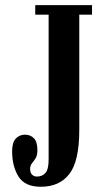

<svg xmlns="http://www.w3.org/2000/svg" viewBox="-20 -720 406 752"><path d="M140 11.5Q77.5 11.5 52.5 -28.5Q27.5 -68.5 27.5 -127.5Q27.5 -162 41.8 -177.2Q56 -192.5 78 -192.5Q99 -192.5 112.8 -178.5Q126.5 -164.5 126.5 -132.5Q126.5 -111 119.2 -99.8Q112 -88.5 105 -80Q98 -71.5 98 -58.5Q98 -43 105.8 -35.8Q113.5 -28.5 124.5 -28.5Q146 -28.5 158.2 -43Q170.5 -57.5 170.5 -95.5V-662.5H118V-700H340.5V-662.5H290.5V-211Q290.5 -89 251.8 -38.8Q213 11.5 140 11.5Z"/></svg>

Font: Imbue 10pt
Style: Bold
Weight: 700
Designer: Tyler Finck
Foundry: Etcetera Type Company
Version: Version 1.102; ttfautohint (v1.8.3)